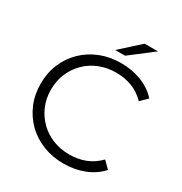

<svg xmlns="http://www.w3.org/2000/svg" viewBox="-201 -1027 1116 1179"><g transform="rotate(30 356.5 -437.5)"><path d="M418 6Q339 6 272 -20.5Q205 -47 156 -95Q107 -143 79.5 -208Q52 -273 52 -350Q52 -427 79.5 -492Q107 -557 156.5 -605Q206 -653 273 -679.5Q340 -706 419 -706Q495 -706 562 -680.5Q629 -655 675 -604L628 -557Q585 -601 533 -620.5Q481 -640 421 -640Q358 -640 304 -618.5Q250 -597 210 -557.5Q170 -518 147.5 -465.5Q125 -413 125 -350Q125 -287 147.5 -234.5Q170 -182 210 -142.5Q250 -103 304 -81.5Q358 -60 421 -60Q481 -60 533 -80Q585 -100 628 -144L675 -97Q629 -46 562 -20Q495 6 418 6ZM345 -757 482 -881H577L415 -757Z"/></g></svg>

Font: Montserrat Thin
Style: Regular
Weight: 400
Version: Version 9.000